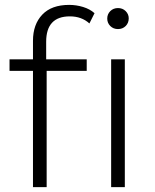

<svg xmlns="http://www.w3.org/2000/svg" viewBox="-20 -766 635 786"><path d="M335 -476H171V0H115V-476H19V-523H115V-599Q115 -666 153 -706Q191 -746 263 -746Q292 -746 320 -737.5Q348 -729 367 -712L346 -670Q314 -699 266 -699Q169 -699 169 -595V-523H335ZM435 0V-523H491V0ZM463 -647Q444 -647 431.5 -659.5Q419 -672 419 -690Q419 -708 431.5 -720.5Q444 -733 463 -733Q482 -733 494.5 -720.5Q507 -708 507 -691Q507 -672 494.5 -659.5Q482 -647 463 -647Z"/></svg>

Font: Montserrat-Alt1 Light
Style: Regular
Weight: 300
Designer: Differentunic
Foundry: Differentunic
Version: Version 7.222